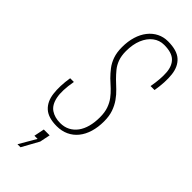

<svg xmlns="http://www.w3.org/2000/svg" viewBox="-306 -769 1025 1025"><g transform="rotate(45 206.5 -256.5)"><path d="M172 6Q108 6 76 -23Q44 -52 37.5 -104.5Q31 -157 42 -226H70Q56 -148 65.5 -102.5Q75 -57 103.5 -38Q132 -19 173 -19Q204 -19 228 -31.5Q252 -44 268.5 -66.5Q285 -89 293.5 -120.5Q302 -152 302 -191Q302 -228 292.5 -255Q283 -282 267.5 -302.5Q252 -323 234 -340L194 -377Q175 -396 158 -418Q141 -440 130.5 -469.5Q120 -499 120 -539Q120 -583 131 -619Q142 -655 162.5 -681Q183 -707 211 -721Q239 -735 272 -735Q340 -735 372.5 -706Q405 -677 411 -624Q417 -571 405 -500H375Q387 -566 383.5 -612Q380 -658 354 -682.5Q328 -707 271 -707Q236 -707 208.5 -686Q181 -665 165.5 -627.5Q150 -590 150 -539Q150 -504 159.5 -478Q169 -452 185 -432.5Q201 -413 219 -395L258 -358Q278 -339 295 -315Q312 -291 322.5 -261Q333 -231 333 -191Q333 -147 322 -110.5Q311 -74 290 -48Q269 -22 239 -8Q209 6 172 6ZM92 222 148 126H124L136 67H180L168 126L115 222Z"/></g></svg>

Font: Hubot Sans Condensed ExtraLight
Style: Italic
Weight: 200
Width: 3
Italic angle: -12.0243°
Designer: Deni Anggara
Foundry: GitHub, Inc., Subsidiary of Microsoft Corporation
Version: Version 2.000